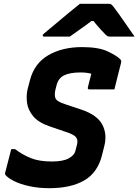

<svg xmlns="http://www.w3.org/2000/svg" viewBox="-20 -967 726 1007"><path d="M410 -720Q496 -720 543.5 -698Q591 -676 611 -656Q618 -649 615 -638Q608 -609 598 -570.5Q588 -532 580 -498H449Q438 -498 441 -509Q444 -524 448.5 -540Q453 -556 459 -580Q437 -587 402 -587Q347 -587 316.5 -572Q286 -557 277 -521L271 -498Q264 -469 271 -451.5Q278 -434 323 -420L407 -392Q490 -364 516.5 -313.5Q543 -263 527 -201L515 -153Q492 -61 421.5 -20.5Q351 20 239 20Q182 20 134 9.5Q86 -1 53.5 -17.5Q21 -34 8 -50Q5 -54 7 -61Q17 -101 25.5 -132.5Q34 -164 39 -185H59Q97 -156 141 -138Q185 -120 252 -120Q311 -120 340.5 -136.5Q370 -153 375 -174L384 -209Q390 -233 378.5 -247.5Q367 -262 326 -275L241 -304Q182 -324 154.5 -357Q127 -390 122 -427Q117 -464 124 -496L137 -546Q160 -635 233.5 -677.5Q307 -720 410 -720ZM399 -947H552Q559 -947 563.5 -944Q568 -941 578 -928Q586 -918 604 -892.5Q622 -867 644 -835.5Q666 -804 686 -775H559Q548 -775 544.5 -777Q541 -779 534 -785Q524 -795 508 -812.5Q492 -830 470 -857Q466 -857 460 -857Q426 -831 397.5 -811.5Q369 -792 346 -775H213Q203 -775 204 -782Q205 -786 209.5 -790Q214 -794 231 -808Q253 -826 283 -851.5Q313 -877 344 -902.5Q375 -928 399 -947Z"/></svg>

Font: Recursive Mn Lnr St XBd
Style: Italic
Weight: 800
Italic angle: -15°
Monospace: yes
Version: Version 1.079;hotconv 1.0.112;makeotfexe 2.5.65598; ttfautoh